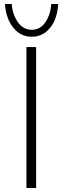

<svg xmlns="http://www.w3.org/2000/svg" viewBox="-20 -947 315 967"><path d="M113 -710H162V0H113ZM140 -762Q84 -762 47 -807.5Q10 -853 5 -927H39Q43 -874 70 -835.5Q97 -797 140 -797Q183 -797 209 -835.5Q235 -874 238 -927H273Q269 -852 232.5 -807Q196 -762 140 -762Z"/></svg>

Font: Synthetic Light
Style: Regular
Weight: 300
Designer: Santiago Orozco
Foundry: Typemade
Version: Version 2.000; ttfautohint (v1.8.4.7-5d5b)